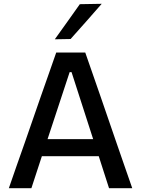

<svg xmlns="http://www.w3.org/2000/svg" viewBox="-20 -989 740 1009"><path d="M26.5 0Q46.5 -57.5 68.5 -121Q90.5 -184.5 111 -241.5L196 -486.5Q219.5 -552.5 238 -605.8Q256.5 -659 275.5 -713H428Q447.5 -657.5 465.8 -604.5Q484 -551.5 507 -486L591.5 -240.5Q612 -181.5 633.5 -119.2Q655 -57 675 0H553Q540 -41 526 -83.8Q512 -126.5 499 -168H200Q186.5 -126 172.2 -83.2Q158 -40.5 145 0ZM346 -610 230 -258H469.5L356 -610ZM268 -782.5Q301.5 -829 334.2 -875Q367 -921 399.5 -967L514.5 -969Q473 -921 432 -875Q391 -829 351 -784Z"/></svg>

Font: Commissioner Medium
Style: Regular
Weight: 500
Designer: Kostas Bartsokas
Foundry: Kostas Bartsokas
Version: Version 1.000; ttfautohint (v1.8.3)